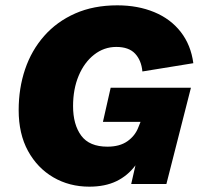

<svg xmlns="http://www.w3.org/2000/svg" viewBox="-20 -690 758 720"><path d="M315 10Q240 10 180 -25Q120 -60 85 -124Q50 -188 50 -277Q50 -359 74 -430Q98 -501 145.5 -555Q193 -609 262 -639.5Q331 -670 420 -670Q497 -670 558.5 -644.5Q620 -619 658 -570Q696 -521 705 -453L514 -422Q510 -464 486.5 -489Q463 -514 416 -514Q370 -514 333 -485Q296 -456 275 -406Q254 -356 254 -292Q254 -223 284.5 -181.5Q315 -140 383 -140Q429 -140 458 -160.5Q487 -181 499 -213L507 -233H366L395 -361H696L604 0H472L488 -70Q459 -31 416.5 -10.5Q374 10 315 10Z"/></svg>

Font: Work Sans ExtraBold
Style: Italic
Weight: 800
Italic angle: -13°
Designer: Wei Huang
Foundry: Wei Huang
Version: Version 2.012; ttfautohint (v1.8.3)